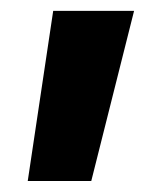

<svg xmlns="http://www.w3.org/2000/svg" viewBox="-20 -720 286 353"><path d="M31 -387.2 77.8 -700H226.5L147.8 -387.2Z"/></svg>

Font: Geologica-Sharp
Style: Regular
Weight: 100
Designer: Sindre Bremnes, Frode Helland
Foundry: Monokrom Skriftforlag AS
Version: Version 1.010;gftools[0.9.28]